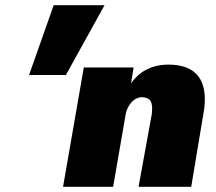

<svg xmlns="http://www.w3.org/2000/svg" viewBox="-20 -720 831 740"><path d="M187 -700 92 -431H234L383 -700ZM565 -280 514 0H717L767 -300C780 -402 744 -472 627 -471C561 -470 515 -442 485 -399L495 -460H303L223 0H416L465 -283C472 -315 498 -349 533 -345C569 -341 568 -312 565 -280Z"/></svg>

Font: Jost* Black
Style: Italic
Weight: 900
Italic angle: -10°
Version: Version 3.7